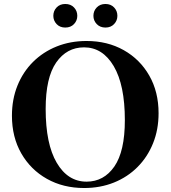

<svg xmlns="http://www.w3.org/2000/svg" viewBox="-20 -933 858 965"><path d="M415 -727Q520 -727 601.8 -681Q683.5 -635 730.2 -553.2Q777 -471.5 777 -364Q777 -281.5 749.2 -212.8Q721.5 -144 671.2 -93.5Q621 -43 552.5 -15.5Q484 12 403 12Q298 12 216 -34Q134 -80 87 -162Q40 -244 40 -351.5Q40 -434 67.8 -502.8Q95.5 -571.5 146 -621.8Q196.5 -672 265 -699.5Q333.5 -727 415 -727ZM415 -20Q502 -20 554.8 -96.2Q607.5 -172.5 607.5 -329.5Q607.5 -505.5 551.8 -600.2Q496 -695 402.5 -695Q315.5 -695 262.5 -619Q209.5 -543 209.5 -385.5Q209.5 -209.5 265.2 -114.8Q321 -20 415 -20ZM308 -794.5Q281 -794.5 264.5 -812Q248 -829.5 248 -853.5Q248 -878 264.5 -895.5Q281 -913 308 -913Q335.5 -913 352 -895.5Q368.5 -878 368.5 -853.5Q368.5 -829.5 352 -812Q335.5 -794.5 308 -794.5ZM510 -794.5Q483 -794.5 466.2 -812Q449.5 -829.5 449.5 -853.5Q449.5 -878 466.2 -895.5Q483 -913 510 -913Q537 -913 553.5 -895.5Q570 -878 570 -853.5Q570 -829.5 553.5 -812Q537 -794.5 510 -794.5Z"/></svg>

Font: Newsreader 72pt SemiBold
Style: Regular
Weight: 600
Designer: Hugues Gentile
Foundry: Production Type
Version: Version 1.003; ttfautohint (v1.8.3)